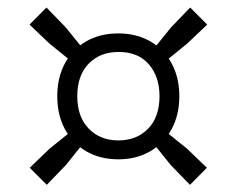

<svg xmlns="http://www.w3.org/2000/svg" viewBox="-20 -632 644 523"><path d="M190.5 -452 115 -513 60.5 -565 106.5 -611.5 159 -557.5 220.5 -481.5ZM414.5 -452 384.5 -481.5 446 -557.5 498 -611.5 544.5 -565 489.5 -513ZM497.5 -128.5 445 -182.5 388 -253.5 418 -284.5 489.5 -227 543.5 -175ZM107.5 -128.5 61 -175 115 -227 186.5 -284.5 216.5 -253.5 159.5 -182.5ZM302.5 -198Q253 -198 215.5 -219.5Q178 -241 157 -279.8Q136 -318.5 136 -370Q136 -421 157 -459.8Q178 -498.5 215.5 -519.8Q253 -541 302.5 -541Q351 -541 388.5 -519.8Q426 -498.5 447.2 -459.8Q468.5 -421 468.5 -370Q468.5 -318.5 447.2 -279.8Q426 -241 388.5 -219.5Q351 -198 302.5 -198ZM302.5 -249.5Q352 -249.5 383.2 -281.2Q414.5 -313 414.5 -370Q414.5 -423 385.5 -456.8Q356.5 -490.5 303 -490.5Q253 -490.5 221.8 -458.8Q190.5 -427 190.5 -370Q190.5 -313.5 221.8 -281.5Q253 -249.5 302.5 -249.5Z"/></svg>

Font: Encode Sans SC SemiExpanded
Style: Regular
Weight: 400
Width: 6
Designer: Multiple Designers
Foundry: Impallari Type
Version: Version 3.002